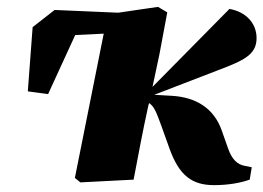

<svg xmlns="http://www.w3.org/2000/svg" viewBox="-20 -523 767 559"><path d="M214 8 369 0C383 -73 396 -144 412 -216L414 -223C429 -213 435 -197 450 -156L474 -89C502 -12 539 16 603 16C643 16 679 10 707 0L713 -36L693 -40C671 -44 655 -59 644 -91L626 -142C603 -209 549 -240 481 -244L429 -247L616 -319C690 -347 727 -364 727 -412C727 -456 695 -489 648 -497L424 -270L444 -364L467 -487L440 -503L324 -486L139 -494L75 -444L61 -257L120 -249L199 -421L282 -425L198 -5Z"/></svg>

Font: Source Serif Pro Black
Style: Italic
Weight: 900
Italic angle: -12°
Designer: Frank Grießhammer
Foundry: Adobe Systems Incorporated
Version: Version 3.001;hotconv 1.0.111;makeotfexe 2.5.65597